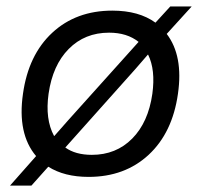

<svg xmlns="http://www.w3.org/2000/svg" viewBox="-20 -543 629 600"><path d="M331.1 -509.8Q414.1 -509.8 465.8 -472.2L512.2 -522.9H579.1L501 -437Q553.2 -368.7 536.1 -250Q519 -128.4 444.6 -59.3Q370.1 9.8 256.8 9.8Q181.2 9.8 130.9 -22L78.1 37.1H11.2L92.8 -55.2Q33.7 -125 51.8 -250Q68.8 -371.6 143.3 -440.7Q217.8 -509.8 331.1 -509.8ZM131.8 -250Q120.6 -170.4 148.9 -118.2H149.9L192.9 -167L413.1 -412.1Q377 -440.9 320.8 -440.9Q245.1 -440.9 194.8 -390.1Q144.5 -339.4 131.8 -250ZM184.1 -82Q215.8 -59.1 267.1 -59.1Q342.8 -59.1 393.1 -109.9Q443.4 -160.6 456.1 -250Q466.3 -324.7 442.9 -372.1H441.9L403.8 -328.1Z"/></svg>

Font: Human Sans
Style: Italic
Weight: 400
Italic angle: -8°
Designer: Tim Radville
Foundry: Continuum
Version: Version 1.000;FEAKit 1.0